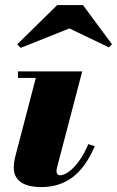

<svg xmlns="http://www.w3.org/2000/svg" viewBox="-20 -750 475 780"><path d="M149.5 10Q92 10 64 -10.5Q36 -31 36 -69Q36 -83.5 38 -94.2Q40 -105 41.5 -112L125.5 -433.5H53V-460H314L213 -74.5Q212 -70.5 210.8 -65Q209.5 -59.5 209.5 -54.5Q209.5 -47.5 213 -42.8Q216.5 -38 224 -38Q239 -38 258.5 -51.5Q278 -65 299 -93Q320 -121 339 -164.5L365 -156Q327 -68 273.5 -29Q220 10 149.5 10ZM64 -555.5 50 -570 212.5 -729.5H317L435 -570L422.5 -557.5L262 -634.5Z"/></svg>

Font: Bodoni Moda 9pt Black
Style: Italic
Weight: 900
Italic angle: -13°
Designer: Owen Earl
Foundry: indestructible type
Version: Version 2.004